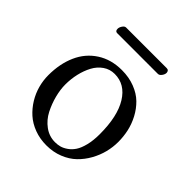

<svg xmlns="http://www.w3.org/2000/svg" viewBox="-168 -694 817 817"><g transform="rotate(45 240.0 -285.5)"><path d="M359.9 -538.6H115.2Q103 -538.6 103 -553.2Q103 -562.5 109.9 -572.5Q116.7 -582.5 125 -582.5H369.6Q376.5 -582.5 379.9 -578.1Q383.3 -573.7 383.3 -567.9Q383.3 -558.6 376 -548.6Q368.7 -538.6 359.9 -538.6ZM34.2 -205.1Q34.2 -273.9 57.9 -327.1Q81.5 -380.4 128.9 -411.1Q176.3 -441.9 240.7 -441.9Q283.7 -441.9 318.8 -428.2Q354 -414.6 377.2 -391.8Q400.4 -369.1 416.3 -339.1Q432.1 -309.1 439 -277.8Q445.8 -246.6 445.8 -214.4Q445.8 -183.6 438 -152.3Q430.2 -121.1 413.6 -91.3Q397 -61.5 373.3 -38.6Q349.6 -15.6 314.9 -1.7Q280.3 12.2 239.3 12.2Q200.2 12.2 166.5 -0.5Q132.8 -13.2 108.9 -34.7Q85 -56.2 67.9 -84.2Q50.8 -112.3 42.5 -143.1Q34.2 -173.8 34.2 -205.1ZM230.5 -408.7Q201.7 -408.7 178.7 -392.8Q155.8 -377 141.8 -350.8Q127.9 -324.7 120.6 -293.2Q113.3 -261.7 113.3 -228Q113.3 -197.8 122.1 -163.6Q130.9 -129.4 147.2 -97.4Q163.6 -65.4 192.1 -44.4Q220.7 -23.4 255.9 -23.4Q271 -23.4 284.9 -27.1Q298.8 -30.8 314.2 -41.5Q329.6 -52.2 340.8 -69.1Q352.1 -85.9 359.4 -115.2Q366.7 -144.5 366.7 -182.1Q366.7 -290 329.8 -349.4Q293 -408.7 230.5 -408.7Z"/></g></svg>

Font: Libertinage
Style: b
Weight: 400
Designer: OSP
Foundry: OSP
Version: Version 1.0; 2008; OFL relea